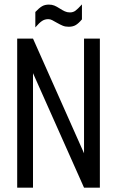

<svg xmlns="http://www.w3.org/2000/svg" viewBox="-20 -869 542 889"><path d="M442.4 -690.4V0H369.1L132.8 -530.3V0H59.6V-690.4H132.8L369.1 -159.2V-690.4ZM143.6 -813.5Q161.1 -832 174.3 -839.8Q187.5 -847.7 206.1 -847.7Q220.7 -847.7 231.4 -843.3Q242.2 -838.9 255.9 -830.1Q269.5 -821.3 280.3 -816.4Q291 -811.5 303.7 -811.5Q318.4 -811.5 329.1 -819.3Q339.8 -827.1 359.4 -848.6V-779.3Q343.8 -760.7 330.6 -752.9Q317.4 -745.1 297.9 -745.1Q282.2 -745.1 270.5 -750Q258.8 -754.9 243.2 -763.7Q229.5 -771.5 221.2 -775.9Q212.9 -780.3 203.1 -780.3Q187.5 -780.3 174.8 -772Q162.1 -763.7 143.6 -742.2Z"/></svg>

Font: Altinn-DIN Condensed
Style: Regular
Weight: 400
Width: 3
Designer: Charles Nix
Foundry: Altinn
Version: Version 2.00